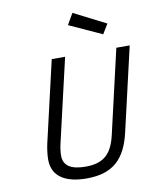

<svg xmlns="http://www.w3.org/2000/svg" viewBox="-100 -1005 880 1089"><g transform="rotate(-10 340.5 -460.5)"><path d="M232 -692 124 -225C118 -198 113 -161 113 -134C113 -35 191 9 311 9C463 9 536 -63 570 -211L681 -692H604L493 -211C470 -110 426 -58 317 -58C238 -58 189 -81 189 -144C189 -166 193 -193 199 -217L309 -692ZM356 -866 544 -780 578 -836 393 -930Z"/></g></svg>

Font: RazerF5
Style: Italic
Weight: 400
Foundry: Razer Inc.
Version: Version 2